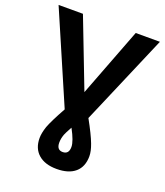

<svg xmlns="http://www.w3.org/2000/svg" viewBox="-160 -796 956 1111"><g transform="rotate(20 318.5 -240.0)"><path d="M247 -132 7 -688H157L320 -265L482 -688H631L393 -132Q440 -47 458 1Q474 43 474 74Q474 139 434 173.5Q394 208 320 208Q248 208 207.5 172.5Q167 137 167 73Q167 43 181 1Q197 -42 247 -132ZM358 59Q358 24 320 -46Q297 -4 293 7Q283 34 283 59Q283 104 320 104Q358 104 358 59Z"/></g></svg>

Font: Libra Sans
Style: Bold
Weight: 700
Foundry: Context Ltd
Version: Version 1.000